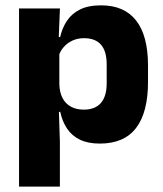

<svg xmlns="http://www.w3.org/2000/svg" viewBox="-20 -523 606 715"><path d="M351.7 11.7Q307.5 11.7 277.5 -2.9Q247.4 -17.5 229.7 -44.2Q211.9 -70.8 204.3 -106.4H164.8L201 -209.4Q201.8 -179.2 212.8 -158Q223.7 -136.9 244 -125.8Q264.2 -114.7 292.2 -114.7Q334 -114.7 355.7 -139.5Q377.3 -164.2 377.3 -213.1V-283.2Q377.3 -332.2 356.1 -356.5Q334.9 -380.8 292.9 -380.8Q269.3 -380.8 250.1 -372Q230.9 -363.2 217.7 -348.2Q204.4 -333.3 198.5 -314.5L163.3 -385H204Q211.4 -418.1 228.9 -444.9Q246.4 -471.7 277.4 -487.4Q308.4 -503.1 356.7 -503.1Q442.5 -503.1 486.8 -446.7Q531.2 -390.3 531.2 -278.2V-218.1Q531.2 -104.7 486.8 -46.5Q442.3 11.7 351.7 11.7ZM50.9 172V-491.4H203.2L197.8 -358.8L201 -341.7V-152.7L198.8 -126.4L203 5.2V172Z"/></svg>

Font: Anek Gurmukhi Medium
Style: Regular
Weight: 500
Designer: Sarang Kulkarni (Gurmukhi), Yesha Goshar (Latin)
Foundry: Ek Type
Version: Version 1.003